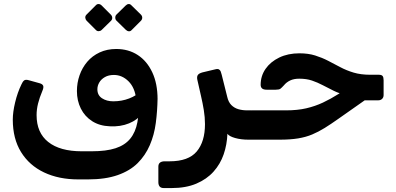

<svg xmlns="http://www.w3.org/2000/svg" viewBox="-20 -705 2012 976"><path d="M378 207Q279 207 204 171.5Q129 136 87 68Q45 0 45 -97Q45 -135 57 -185Q69 -235 89 -276Q95 -290 102.5 -296Q110 -302 127 -297L181 -282Q196 -278 199.5 -269Q203 -260 195 -242Q181 -209 173.5 -179Q166 -149 166 -120Q166 -30 225.5 17Q285 64 395 64H446Q520 64 567.5 48.5Q615 33 642 0Q669 -33 678.5 -84Q688 -135 685 -205H781Q780 -141 772 -80Q764 -19 741.5 33Q719 85 680 124Q641 163 578.5 185Q516 207 427 207ZM672 -201Q666 -259 633.5 -291.5Q601 -324 559 -324Q532 -324 513 -313Q494 -302 484.5 -285.5Q475 -269 475 -251Q475 -221 498.5 -205.5Q522 -190 556 -190Q599 -190 636.5 -204.5Q674 -219 689 -238L700 -127Q680 -96 636 -78Q592 -60 538 -63Q486 -65 448.5 -89Q411 -113 391 -153Q371 -193 371 -242Q371 -284 384.5 -322.5Q398 -361 423.5 -391Q449 -421 486.5 -438.5Q524 -456 571 -456Q633 -456 680 -425.5Q727 -395 754 -337.5Q781 -280 781 -200ZM497 -553Q491 -547 482 -546.5Q473 -546 466 -554L420 -600Q414 -607 413.5 -615.5Q413 -624 420 -631L466 -677Q473 -685 481.5 -684.5Q490 -684 497 -677L543 -631Q550 -624 550.5 -615Q551 -606 544 -599ZM650 -553Q643 -545 634.5 -546Q626 -547 619 -554L572 -600Q566 -606 566 -615.5Q566 -625 572 -631L619 -677Q626 -684 634 -684.5Q642 -685 649 -677L696 -631Q703 -624 703 -615Q703 -606 696 -599Z M813 251Q798 251 791.5 243Q785 235 785 221V142Q785 128 793.5 121.5Q802 115 817 115H842Q938 115 980 65Q1022 15 1022 -74Q1022 -109 1016 -145.5Q1010 -182 1002 -216L983 -300Q980 -315 985.5 -323.5Q991 -332 1009 -337L1072 -352Q1086 -356 1092.5 -352.5Q1099 -349 1102 -341.5Q1105 -334 1107 -325L1135 -213Q1141 -186 1156 -171Q1171 -156 1191.5 -150Q1212 -144 1237 -144H1256Q1273 -144 1273 -129V-25Q1273 5 1243 5Q1205 5 1175 -3.5Q1145 -12 1136 -25Q1134 30 1117 79.5Q1100 129 1065.5 167.5Q1031 206 978 228.5Q925 251 852 251Z M1243 5Q1228 5 1228 -10V-114Q1228 -144 1258 -144H1433Q1492 -144 1537 -154.5Q1582 -165 1621.5 -183.5Q1661 -202 1702 -228L1786 -281L1878 -226L1700 -101Q1662 -74 1630.5 -54.5Q1599 -35 1567 -21.5Q1535 -8 1495.5 -1.5Q1456 5 1402 5ZM1832 -195V-211Q1781 -211 1743.5 -220Q1706 -229 1676.5 -243.5Q1647 -258 1620.5 -272Q1594 -286 1566 -295.5Q1538 -305 1501 -305Q1474 -305 1455 -296Q1436 -287 1423 -271Q1412 -259 1405.5 -254Q1399 -249 1382 -249H1335Q1305 -249 1305 -274Q1305 -319 1330 -355Q1355 -391 1399.5 -412.5Q1444 -434 1502 -434Q1547 -434 1582 -423Q1617 -412 1648 -396Q1679 -380 1710 -363.5Q1741 -347 1777.5 -336Q1814 -325 1862 -325H1905Q1920 -325 1925 -318.5Q1930 -312 1930 -297V-222Q1930 -210 1922.5 -202.5Q1915 -195 1902 -195Z"/></svg>

Font: Rubik SemiBold
Style: Regular
Weight: 600
Designer: Hubert and Fischer
Foundry: Hubert and Fischer
Version: Version 2.300;gftools[0.9.30]